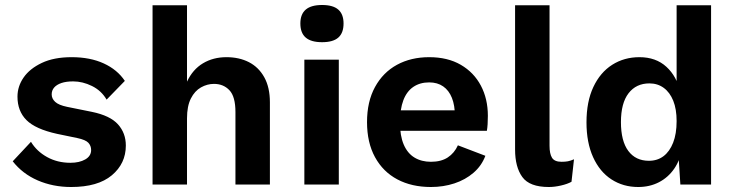

<svg xmlns="http://www.w3.org/2000/svg" viewBox="-20 -739 2939 769"><path d="M265 10Q192 10 131 -16.5Q70 -43 31 -93L104 -171Q127 -133 168.5 -110Q210 -87 262 -87Q298 -87 321.5 -100.5Q345 -114 345 -138Q345 -155 334 -167Q323 -179 290 -186L208 -203Q122 -222 86 -258Q50 -294 50 -352Q50 -393 74.5 -428.5Q99 -464 147.5 -487Q196 -510 267 -510Q341 -510 395.5 -485Q450 -460 480 -415L407 -340Q386 -376 348.5 -394.5Q311 -413 273 -413Q245 -413 226 -406.5Q207 -400 197 -388.5Q187 -377 187 -361Q187 -344 201 -331Q215 -318 249 -311L348 -291Q421 -276 452.5 -241Q484 -206 484 -156Q484 -84 428 -37Q372 10 265 10Z M591 0V-718H729V-412Q752 -461 793 -485.5Q834 -510 887 -510Q938 -510 977 -490Q1016 -470 1038.5 -429.5Q1061 -389 1061 -329V0H923V-290Q923 -352 899 -377.5Q875 -403 837 -403Q810 -403 785 -389Q760 -375 744.5 -344.5Q729 -314 729 -265V0Z M1337 -500V0H1199V-500ZM1270 -570Q1226 -570 1204.5 -588.5Q1183 -607 1183 -645Q1183 -682 1204.5 -700.5Q1226 -719 1270 -719Q1314 -719 1335 -700.5Q1356 -682 1356 -645Q1356 -607 1335 -588.5Q1314 -570 1270 -570Z M1706 10Q1629 10 1571.5 -20.5Q1514 -51 1482 -109.5Q1450 -168 1450 -250Q1450 -332 1482 -390.5Q1514 -449 1570 -479.5Q1626 -510 1699 -510Q1773 -510 1825.5 -479.5Q1878 -449 1906 -396Q1934 -343 1934 -275Q1934 -257 1933 -241.5Q1932 -226 1930 -215H1540V-297H1869L1802 -274Q1802 -317 1790 -347Q1778 -377 1755 -393Q1732 -409 1699 -409Q1662 -409 1635.5 -391Q1609 -373 1595.5 -337.5Q1582 -302 1582 -248Q1582 -195 1597 -160Q1612 -125 1640 -108Q1668 -91 1706 -91Q1747 -91 1773.5 -108.5Q1800 -126 1814 -157L1924 -115Q1909 -75 1876.5 -47Q1844 -19 1800 -4.5Q1756 10 1706 10Z M2181 -718V-155Q2181 -123 2191 -107Q2201 -91 2229 -91Q2244 -91 2254.5 -93Q2265 -95 2279 -101L2269 -11Q2253 -2 2227 4Q2201 10 2178 10Q2101 10 2072 -30Q2043 -70 2043 -140V-718Z M2536 10Q2476 10 2429 -20.5Q2382 -51 2355.5 -109.5Q2329 -168 2329 -249Q2329 -332 2356.5 -390.5Q2384 -449 2432 -479.5Q2480 -510 2541 -510Q2607 -510 2649 -471.5Q2691 -433 2704 -371L2690 -355V-718H2828V0H2705L2695 -156L2712 -147Q2705 -99 2680.5 -63.5Q2656 -28 2619 -9Q2582 10 2536 10ZM2579 -95Q2613 -95 2637.5 -113.5Q2662 -132 2676 -167.5Q2690 -203 2690 -254Q2690 -302 2676.5 -335.5Q2663 -369 2638.5 -387Q2614 -405 2581 -405Q2528 -405 2497.5 -365.5Q2467 -326 2467 -250Q2467 -174 2496.5 -134.5Q2526 -95 2579 -95Z"/></svg>

Font: Kantumruy Pro SemiBold
Style: Regular
Weight: 600
Version: Version 1.002